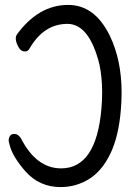

<svg xmlns="http://www.w3.org/2000/svg" viewBox="-20 -738 540 780"><path d="M226 22Q141 22 84 -41Q35 -97 21 -142Q15 -163 15 -169Q18 -194 38 -194Q54 -194 65 -176Q128 -54 228 -54Q371 -54 392 -296Q395 -330 395 -363Q395 -423 384 -476Q343 -641 254 -641Q158 -641 100 -541Q94 -529 81 -529Q64 -529 54 -548.5Q44 -568 44 -582Q44 -591 48 -597Q136 -718 257 -718Q365 -718 426 -593Q474 -494 474 -362Q474 -328 471 -292Q462 -183 428 -113Q394 -43 341.5 -10.5Q289 22 226 22Z"/></svg>

Font: LXGW WenKai Mono Medium
Style: Regular
Weight: 500
Monospace: yes
Designer: LXGW / Fontworks Inc.
Foundry: LXGW / Fontworks Inc.
Version: Version 1.520; June 14, 2025